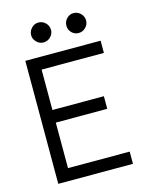

<svg xmlns="http://www.w3.org/2000/svg" viewBox="-118 -865 736 941"><g transform="rotate(-15 250.0 -394.5)"><path d="M59 0V-624H441V-562H125V-357H386V-293H125V-62H438V0ZM169 -688Q149 -688 134 -703Q119 -718 119 -738Q119 -758 134 -773.5Q149 -789 169 -789Q190 -789 205 -774Q220 -759 220 -738Q220 -718 205 -703Q190 -688 169 -688ZM347 -688Q327 -688 312.5 -702.5Q298 -717 298 -738Q298 -759 312.5 -774Q327 -789 347 -789Q368 -789 383 -774Q398 -759 398 -738Q398 -718 383 -703Q368 -688 347 -688Z"/></g></svg>

Font: Inconsolata Nerd Font Mono
Style: Regular
Weight: 400
Monospace: yes
Designer: Raph Levien, Cyreal, Brenton Simpson
Foundry: Raph Levien, Cyreal, Google
Version: Version 3.000; ttfautohint (v1.8.3);Nerd Fonts 3.0.2